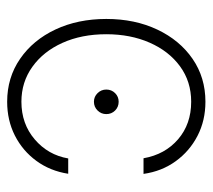

<svg xmlns="http://www.w3.org/2000/svg" viewBox="-49 -536 597 539"><g transform="rotate(-90 249.5 -266.5)"><path d="M233.4 11.7Q180.7 11.7 137.7 -10.5Q94.7 -32.7 66.4 -71.8Q38.1 -110.8 30.8 -162.1H74.7Q85.4 -101.6 128.2 -64.9Q170.9 -28.3 233.4 -28.3Q290 -28.3 332.8 -59.6Q375.5 -90.8 399.2 -144.8Q422.9 -198.7 422.9 -266.6Q422.9 -335.9 398.7 -389.6Q374.5 -443.4 331.5 -474.1Q288.6 -504.9 233.4 -504.9Q171.4 -504.9 127.7 -467.5Q84 -430.2 74.2 -373.5H31.2Q39.1 -424.3 67.4 -462.9Q95.7 -501.5 138.4 -523.2Q181.2 -544.9 233.4 -544.9Q301.3 -544.9 354 -508.5Q406.7 -472.2 436.3 -409.2Q465.8 -346.2 465.8 -266.6Q465.8 -186.5 436 -123.5Q406.2 -60.5 353.8 -24.4Q301.3 11.7 233.4 11.7ZM233.4 -231.9Q218.8 -231.9 208.7 -241.9Q198.7 -252 198.7 -266.6Q198.7 -280.8 208.7 -291Q218.8 -301.3 233.4 -301.3Q247.6 -301.3 257.6 -291Q267.6 -280.8 267.6 -266.6Q267.6 -252 257.6 -241.9Q247.6 -231.9 233.4 -231.9Z"/></g></svg>

Font: Inter Display ExtraLight
Style: Regular
Weight: 200
Designer: Rasmus Andersson
Foundry: rsms
Version: Version 4.000;git-a52131595